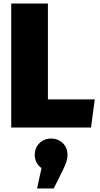

<svg xmlns="http://www.w3.org/2000/svg" viewBox="-20 -716 562 1078"><path d="M249 -696V-158H512L491 0H43V-696ZM359 153Q359 174 353 192Q347 210 332 241L282 342H188L213 228Q175 199 175 153Q175 115 201 88.5Q227 62 267 62Q307 62 333 88Q359 114 359 153Z"/></svg>

Font: Fira Sans Black
Style: Regular
Weight: 900
Designer: Carrois Corporate & Edenspiekermann AG
Foundry: Carrois Corporate GbR & Edenspiekermann AG
Version: Version 4.203